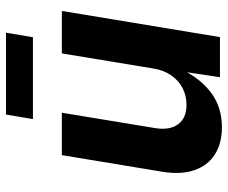

<svg xmlns="http://www.w3.org/2000/svg" viewBox="-82 -698 786 663"><g transform="rotate(-90 311.5 -366.0)"><path d="M204.4 6.8Q148.2 6.8 109.9 -17.7Q71.7 -42.3 55.8 -88.5Q40 -134.6 50.4 -198.7L107.8 -545.9H254.2L201.2 -224.2Q193 -173.6 214.3 -144.5Q235.5 -115.5 282 -115.5Q312.9 -115.5 339 -128.9Q365 -142.3 383 -167.9Q401 -193.5 406.9 -229.8L459.1 -545.9H605.7L515.4 0H376.9L397.3 -136.3H405.8Q373 -67.5 322.9 -30.3Q272.9 6.8 204.4 6.8ZM530.6 -738.8 514.9 -645.8H232.3L247.9 -738.8Z"/></g></svg>

Font: Inter Variable
Style: Italic
Weight: 400
Italic angle: -9.39999°
Designer: Rasmus Andersson
Foundry: rsms
Version: Version 4.001;git-9221beed3